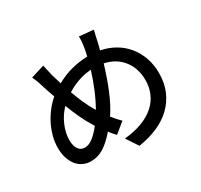

<svg xmlns="http://www.w3.org/2000/svg" viewBox="-162 -964 1280 1220"><g transform="rotate(-30 478.0 -354.0)"><path d="M407 -293Q436 -343 461.5 -404.5Q487 -466 507 -530Q456 -526 411.5 -510.5Q367 -495 326 -469Q343 -421 362.5 -378Q382 -335 399 -307ZM339 -228Q318 -261 295.5 -309Q273 -357 252 -412Q211 -370 188 -315.5Q165 -261 165 -210Q165 -168 181.5 -144Q198 -120 228 -120Q259 -120 290.5 -145.5Q322 -171 351 -209ZM651 -741Q646 -723 641 -698.5Q636 -674 632 -658Q629 -645 626 -632.5Q623 -620 619 -607Q676 -596 722.5 -569Q769 -542 802 -501.5Q835 -461 853.5 -409Q872 -357 872 -295Q872 -222 847 -164.5Q822 -107 777.5 -64.5Q733 -22 670.5 5Q608 32 533 43L476 -43Q552 -50 608 -72Q664 -94 701 -127.5Q738 -161 756.5 -205Q775 -249 775 -299Q775 -387 727.5 -447Q680 -507 598 -524Q572 -436 538.5 -354Q505 -272 464 -211Q477 -194 491 -178.5Q505 -163 519 -149L444 -88Q433 -99 423.5 -111Q414 -123 404 -135Q359 -82 315 -53.5Q271 -25 218 -25Q190 -25 164 -36.5Q138 -48 119 -70.5Q100 -93 88.5 -126.5Q77 -160 77 -204Q77 -245 87.5 -285.5Q98 -326 117 -364.5Q136 -403 162.5 -437.5Q189 -472 221 -499Q213 -520 206.5 -540.5Q200 -561 193 -581Q186 -606 178 -628Q170 -650 159 -673L258 -704Q263 -683 268 -660Q273 -637 278 -617Q283 -602 288 -585Q293 -568 298 -551Q356 -583 412.5 -597.5Q469 -612 529 -614Q532 -629 535.5 -643Q539 -657 541 -671Q544 -688 546 -711Q548 -734 547 -751Z"/></g></svg>

Font: Kinto Sans Med
Style: Regular
Weight: 500
Designer: Authors: Ryoko NISHIZUKA  (kana & ideographs); Paul D. Hunt (Latin, Greek & Cyrillic); Wenlong ZHANG  (bopomofo); Sandol
Foundry: Adobe Systems Incorporated, ookami Inc.
Version: Version 0.001